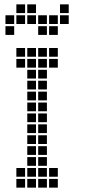

<svg xmlns="http://www.w3.org/2000/svg" viewBox="-20 -865 390 880"><path d="M105 -645V-605H145V-645ZM105 -595V-555H145V-595ZM105 -545V-505H145V-545ZM105 -495V-455H145V-495ZM105 -445V-405H145V-445ZM105 -395V-355H145V-395ZM105 -345V-305H145V-345ZM105 -295V-255H145V-295ZM105 -245V-205H145V-245ZM105 -195V-155H145V-195ZM105 -145V-105H145V-145ZM105 -95V-55H145V-95ZM105 -45V-5H145V-45ZM155 -45V-5H195V-45ZM155 -95V-55H195V-95ZM155 -145V-105H195V-145ZM155 -195V-155H195V-195ZM155 -245V-205H195V-245ZM155 -295V-255H195V-295ZM155 -345V-305H195V-345ZM155 -395V-355H195V-395ZM155 -445V-405H195V-445ZM155 -495V-455H195V-495ZM155 -545V-505H195V-545ZM155 -595V-555H195V-595ZM155 -645V-605H195V-645ZM55 -645V-605H95V-645ZM205 -645V-605H245V-645ZM55 -595V-555H95V-595ZM205 -595V-555H245V-595ZM55 -45V-5H95V-45ZM55 -95V-55H95V-95ZM205 -95V-55H245V-95ZM205 -45V-5H245V-45ZM5 -745V-705H45V-745ZM5 -795V-755H45V-795ZM55 -845V-805H95V-845ZM55 -795V-755H95V-795ZM105 -795V-755H145V-795ZM105 -845V-805H145V-845ZM155 -795V-755H195V-795ZM155 -745V-705H195V-745ZM205 -745V-705H245V-745ZM205 -795V-755H245V-795ZM255 -845V-805H295V-845ZM255 -795V-755H295V-795Z"/></svg>

Font: Nose Transport 13 Square
Style: Regular
Weight: 400
Designer: Nico Rohrbach
Foundry: Nose
Version: Version 1.400;Glyphs 3.2.3 (3260)